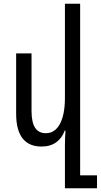

<svg xmlns="http://www.w3.org/2000/svg" viewBox="-20 -780 543 1035"><path d="M412 165V-760H330V-252C330 -130 291 -62 228 -62C178 -62 150 -96 150 -182V-492H67V-167C67 -42 119 10 204 10C269 10 309 -23 329 -76H333C331 -49 330 -23 330 5V235H503V165Z"/></svg>

Font: Noto Sans Armenian Condensed
Style: Regular
Weight: 400
Width: 3
Designer: Monotype Design Team
Foundry: Monotype Imaging Inc.
Version: Version 2.008